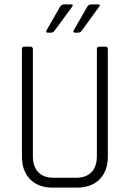

<svg xmlns="http://www.w3.org/2000/svg" viewBox="-20 -856 592 876"><path d="M273 -836H304Q317 -836 309 -825L229 -716Q223 -707 213 -707H197Q187 -707 193 -719L254 -825Q260 -836 273 -836ZM396 -836H427Q441 -836 432 -825L353 -716Q346 -707 337 -707H321Q311 -707 317 -719L378 -825Q384 -836 396 -836ZM433 -643H461Q472 -643 472 -632V-142Q472 -76 434.5 -38Q397 0 332 0H220Q155 0 117.5 -38Q80 -76 80 -142V-631Q80 -643 90 -643H119Q130 -643 130 -631V-144Q130 -97 154 -71Q178 -45 224 -45H327Q373 -45 397.5 -70.5Q422 -96 422 -144V-631Q422 -643 433 -643Z"/></svg>

Font: Rajdhani
Style: Regular
Weight: 400
Designer: Satya Rajpurohit, Jyotish Sonowal
Foundry: Indian Type Foundry
Version: Version 1.201;PS 1.0;hotconv 1.0.78;makeotf.lib2.5.61930; tt